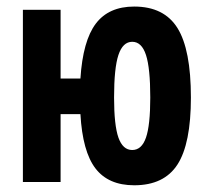

<svg xmlns="http://www.w3.org/2000/svg" viewBox="-20 -547 626 577"><path d="M383.3 9.8Q305.7 9.8 266.8 -41Q228 -91.8 221.7 -204.1H162.1V0H48.8V-517.6H162.1V-311H221.7Q229 -424.3 267.8 -475.8Q306.6 -527.3 383.3 -527.3Q473.1 -527.3 513.4 -462.6Q553.7 -397.9 553.7 -253.9Q553.7 -115.2 513.4 -52.7Q473.1 9.8 383.3 9.8ZM377.4 -96.2Q405.8 -96.2 418.7 -133.5Q431.6 -170.9 431.6 -253.9Q431.6 -342.3 418.7 -381.8Q405.8 -421.4 377.4 -421.4Q349.1 -421.4 335.9 -381.8Q322.8 -342.3 322.8 -253.9Q322.8 -170.9 335.9 -133.5Q349.1 -96.2 377.4 -96.2Z"/></svg>

Font: Cascadia Code SemiBold
Style: Regular
Weight: 600
Monospace: yes
Designer: Aaron Bell
Foundry: Saja Typeworks
Version: Version 2404.023; ttfautohint (v1.8.4)